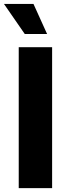

<svg xmlns="http://www.w3.org/2000/svg" viewBox="-41 -971 344 991"><path d="M228 -727.5V0H55.7V-727.5ZM86.9 -795.4 -20.5 -950.7H131.8L202.1 -795.4Z"/></svg>

Font: Inter 16pt ExtraBold
Style: Regular
Weight: 800
Version: Version 4.001;git-66647c0bb